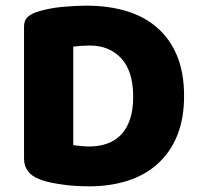

<svg xmlns="http://www.w3.org/2000/svg" viewBox="-20 -643 706 679"><path d="M239 -130Q250 -128 266 -126.5Q282 -125 296 -125Q330 -125 358.5 -135Q387 -145 407.5 -166Q428 -187 439.5 -220.5Q451 -254 451 -301Q451 -391 409 -436.5Q367 -482 297 -482Q283 -482 268.5 -481Q254 -480 239 -478ZM295 16Q278 16 256 15Q234 14 210.5 11Q187 8 163.5 3.5Q140 -1 120 -9Q65 -30 65 -82V-549Q65 -570 76.5 -581.5Q88 -593 108 -600Q151 -614 199 -618.5Q247 -623 285 -623Q363 -623 426.5 -604Q490 -585 535.5 -545.5Q581 -506 606 -446Q631 -386 631 -304Q631 -224 607 -164.5Q583 -105 538.5 -64.5Q494 -24 432 -4Q370 16 295 16Z"/></svg>

Font: Baloo
Style: Regular
Weight: 400
Designer: Sarang Kulkarni and Ek Type
Foundry: Ek Type
Version: Version 1.443;PS 1.000;hotconv 16.6.51;makeotf.lib2.5.65220;